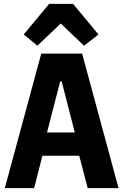

<svg xmlns="http://www.w3.org/2000/svg" viewBox="-20 -976 640 996"><path d="M435 0 391 -168H200L157 0H5L194 -698H406L595 0ZM300 -553H292L224 -289H368ZM359 -956 491 -797 416 -739 295 -854 174 -739 103 -797 235 -956Z"/></svg>

Font: iA Writer Quattro V
Style: Regular
Weight: 400
Designer: Mike Abbink, Paul van der Laan, Pieter van Rosmalen, Oliver Reichenstein
Foundry: Information Architects Inc.
Version: Version 2.000